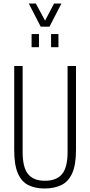

<svg xmlns="http://www.w3.org/2000/svg" viewBox="-20 -1062 514 1094"><path d="M234 12Q181 12 142 -7Q103 -26 82 -74Q61 -122 61 -207V-686H109V-195Q109 -108 140 -70Q171 -32 236 -32Q302 -32 333.5 -70Q365 -108 365 -195V-686H413V-207Q413 -122 391 -74Q369 -26 328.5 -7Q288 12 234 12ZM160 -793V-868H202V-793ZM271 -793V-868H313V-793ZM144 -1042H184L249 -922H225L288 -1042H330L262 -910H212Z"/></svg>

Font: Archivo ExtraCondensed Thin
Style: Regular
Weight: 250
Width: 2
Designer: Hector Gatti
Foundry: Omnibus-Type
Version: Version 2.001